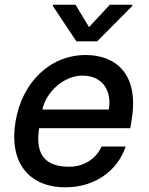

<svg xmlns="http://www.w3.org/2000/svg" viewBox="-20 -787 634 818"><path d="M259.2 11C387.1 11 482.2 -62.5 515.3 -162.6H412.6C388.5 -108.7 335.9 -76.7 274.9 -76.7C179 -76.7 128.2 -121.1 146.7 -240.8H535.2L541.2 -278.4C573.2 -475.9 469.5 -552.6 345.2 -552.6C193.5 -552.6 73.9 -436.8 46.2 -269.2C17.8 -99.8 98.4 11 259.2 11ZM160.5 -320.3C175.4 -392 248.9 -464.8 331.7 -464.8C414.1 -464.8 457.7 -403.8 443.5 -320.3ZM205.3 -761.4 305.4 -610.8H393.8L543.3 -761.4L544 -766.7H447.8L359.4 -671.5L301.8 -766.7H206Z"/></svg>

Font: Margiela Sans Medium
Style: Italic
Weight: 500
Italic angle: -9.39999°
Designer: Stefan Endress, Andreas Faust
Version: Version 1.100;FEAKit 1.0